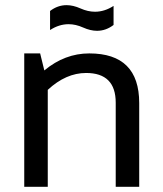

<svg xmlns="http://www.w3.org/2000/svg" viewBox="-20 -718 628 738"><path d="M73.2 0V-512.7H134.3L150.4 -447.3Q229 -512.7 323.2 -512.7Q515.1 -512.7 515.1 -321.8V0H424.8V-323.2Q424.8 -437.5 311 -437.5Q233.4 -437.5 163.6 -372.6V0ZM172.4 -675.8Q201.7 -698.2 235.8 -698.2Q261.2 -698.2 289.6 -685.5Q317.9 -672.9 345.2 -672.9Q381.8 -672.9 416.5 -695.3V-622.1Q387.2 -599.6 353 -599.6Q327.6 -599.6 299.3 -612.3Q271 -625 243.7 -625Q207 -625 172.4 -602.5Z"/></svg>

Font: Sansation
Style: Regular
Weight: 400
Designer: Bernd Montag
Version: Version 1.301